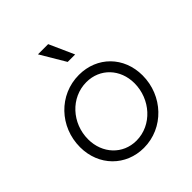

<svg xmlns="http://www.w3.org/2000/svg" viewBox="-215 -935 1091 1091"><g transform="rotate(-45 330.5 -389.0)"><path d="M315 12C475 12 601 -122 601 -285C601 -435 493 -543 347 -543C186 -543 61 -411 61 -248C61 -97 171 12 315 12ZM125 -247C125 -376 223 -484 348 -484C457 -484 537 -400 537 -286C537 -158 439 -47 314 -47C205 -47 125 -133 125 -247ZM265 -790 354 -640H414L347 -790Z"/></g></svg>

Font: Mluvka Light
Style: Italic
Weight: 300
Italic angle: -8°
Designer: Modified by Jiří Krblich, Original typeface by Gumpita Rahayu
Foundry: Gumpita Rahayu & Jiří Krblich
Version: Version 2.000;Glyphs 3.1.1 (3134)